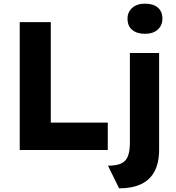

<svg xmlns="http://www.w3.org/2000/svg" viewBox="-20 -821 964 1051"><path d="M88 0V-700H258V-150H570V0ZM571 86Q617 86 643 74Q669 62 680 34.5Q691 7 691 -41V-531H851V-3Q851 70 826 117Q801 164 752 187Q703 210 632 210ZM678 -719Q678 -755 704 -778Q730 -801 774 -801Q819 -801 844 -779.5Q869 -758 869 -719Q869 -682 843.5 -659Q818 -636 774 -636Q729 -636 703.5 -657.5Q678 -679 678 -719Z"/></svg>

Font: Mach
Style: Bold
Weight: 700
Version: Version 1.002